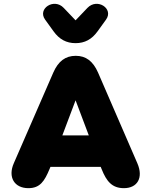

<svg xmlns="http://www.w3.org/2000/svg" viewBox="-20 -971 789 1001"><path d="M128 10C189 10 212 -27 238 -89L243 -101H505L510 -89C535 -26 564 10 626 10C696 10 729 -44 696 -120L491 -593C465 -652 428 -680 375 -680C321 -680 284 -652 258 -593L52 -120C20 -47 55 10 128 10ZM374 -448 443 -265H305ZM374 -746C422 -746 459 -766 489 -808L533 -869C574 -926 487 -983 436 -930L374 -865L312 -930C262 -983 174 -926 215 -869L259 -808C289 -766 326 -746 374 -746Z"/></svg>

Font: SN Pro Black
Style: Regular
Weight: 900
Designer: Tobias Whetton
Foundry: Supernotes
Version: Version 1.001;Glyphs 3.2 (3249)